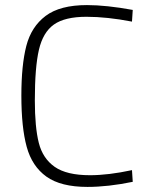

<svg xmlns="http://www.w3.org/2000/svg" viewBox="-20 -726 584 755"><path d="M64 -350Q64 -470 83.5 -545.5Q103 -621 159.5 -663.5Q216 -706 322 -706Q398 -706 502 -687L499 -641Q401 -660 320 -660Q235 -660 192 -629.5Q149 -599 133 -530Q117 -461 117 -331Q117 -226 132.5 -164.5Q148 -103 195 -70Q242 -37 334 -37Q406 -37 499 -57L502 -11Q405 9 324 9Q219 9 162.5 -31.5Q106 -72 85 -148.5Q64 -225 64 -350Z"/></svg>

Font: Cairo Light
Style: Regular
Weight: 300
Designer: Mohamed Gaber, the designers of Titillium
Foundry: Kief Type Foundry
Version: Version 2.009; ttfautohint (v1.5.33-1714) -l 8 -r 50 -G 200 